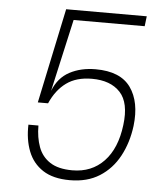

<svg xmlns="http://www.w3.org/2000/svg" viewBox="-51 -746 692 802"><g transform="rotate(5 294.5 -345.0)"><path d="M271 10Q201 10 158 -18Q115 -46 96 -95Q77 -144 79 -206H121Q121 -156 135.5 -116.5Q150 -77 184.5 -54.5Q219 -32 278 -32Q359 -32 410.5 -86Q462 -140 474 -239Q486 -333 445.5 -376.5Q405 -420 327 -420Q262 -420 220 -389.5Q178 -359 153 -302H110L194 -700H532L527 -658H229L161 -355Q183 -411 230 -436Q277 -461 339 -461Q443 -461 486 -400.5Q529 -340 517 -239Q508 -168 477.5 -111.5Q447 -55 395.5 -22.5Q344 10 271 10Z"/></g></svg>

Font: Haskoy ExtraLight
Style: Italic
Weight: 200
Designer: Ertekin Erdin
Foundry: Ertekin Erdin
Version: Version 2.000; ttfautohint (v1.8.4.7-5d5b)